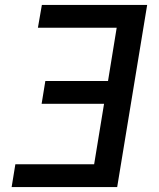

<svg xmlns="http://www.w3.org/2000/svg" viewBox="-20 -755 640 775"><path d="M27 0 42 -92H360L400 -336H148L163 -428H416L451 -643H133L149 -735H574L453 0Z"/></svg>

Font: Iosevka SS04 SmBd Ex Obl
Style: Regular
Weight: 600
Width: 7
Italic angle: -9°
Monospace: yes
Designer: Belleve Invis
Foundry: Belleve Invis
Version: Version 19.0.0; ttfautohint (v1.8.4)